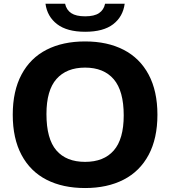

<svg xmlns="http://www.w3.org/2000/svg" viewBox="-20 -964 881 994"><path d="M46 -370Q46 -493 91.5 -578.2Q137 -663.5 221 -706.5Q305 -749.5 420.5 -749.5Q536 -749.5 620 -706.2Q704 -663 749.5 -577.8Q795 -492.5 795 -370Q795 -247.5 749.5 -162.2Q704 -77 619.8 -33.8Q535.5 9.5 420.5 9.5Q305 9.5 221 -33.5Q137 -76.5 91.5 -161.8Q46 -247 46 -370ZM620.5 -366.5Q620.5 -493.5 568.8 -553.8Q517 -614 420.5 -614Q324.5 -614 272.5 -555.2Q220.5 -496.5 220.5 -373.5Q220.5 -245 271.8 -185.5Q323 -126 420.5 -126Q517.5 -126 569 -185Q620.5 -244 620.5 -366.5ZM215.5 -944.5H317Q324 -912.5 348.8 -896Q373.5 -879.5 421 -879.5Q468 -879.5 492.8 -896.2Q517.5 -913 524 -944.5H625.5Q616.5 -877.5 565.8 -838.5Q515 -799.5 421 -799.5Q327 -799.5 275.8 -838.8Q224.5 -878 215.5 -944.5Z"/></svg>

Font: Encode Sans Semi Expanded
Style: Bold
Weight: 700
Width: 6
Designer: Multiple Designers
Foundry: Impallari Type
Version: Version 2.000